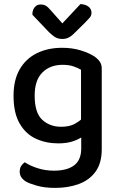

<svg xmlns="http://www.w3.org/2000/svg" viewBox="-20 -715 584 936"><path d="M264 -16Q205 -16 155.5 -38.5Q106 -61 76 -112.5Q46 -164 46 -248Q46 -325 76 -377Q106 -429 159.5 -455.5Q213 -482 283 -482Q332 -482 373 -469.5Q414 -457 440 -440Q456 -429 466 -415Q476 -401 476 -381V-71H375V-375Q360 -384 338 -391.5Q316 -399 285 -399Q224 -399 186.5 -361.5Q149 -324 149 -249Q149 -165 186 -131Q223 -97 278 -97Q319 -97 344 -111Q369 -125 385 -141L390 -55Q373 -40 341 -28Q309 -16 264 -16ZM376 8V-93H476V13Q476 80 446 121.5Q416 163 364.5 182Q313 201 249 201Q198 201 161 190.5Q124 180 108 171Q76 152 76 122Q76 105 83.5 93.5Q91 82 101 76Q124 92 162 104.5Q200 117 243 117Q307 117 341.5 91Q376 65 376 8ZM229 -663 284 -601 372 -695Q397 -694 411.5 -682.5Q426 -671 426 -653Q426 -639 417.5 -629Q409 -619 395 -605L336 -547Q324 -536 311.5 -530.5Q299 -525 284 -525Q272 -525 262 -528Q252 -531 242.5 -538Q233 -545 220 -557L138 -643Q137 -655 141.5 -666.5Q146 -678 155 -685.5Q164 -693 178 -693Q193 -693 203.5 -687Q214 -681 229 -663Z"/></svg>

Font: Baloo Bhaijaan 2 Medium
Style: Regular
Weight: 500
Designer: Sanskriti Dholi, Noopur Datye and Ek Type
Foundry: Ek Type
Version: Version 1.701